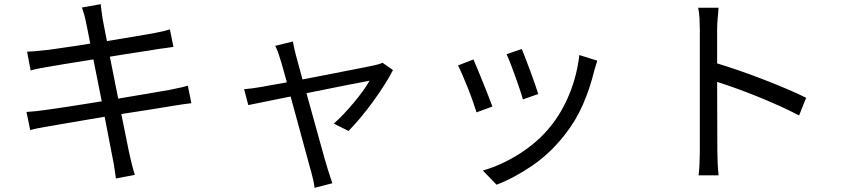

<svg xmlns="http://www.w3.org/2000/svg" viewBox="-20 -811 4040 921"><path d="M898 -316Q882 -314 859 -311Q836 -308 808 -303Q766 -296 701 -285.5Q636 -275 562 -264Q569 -227 576 -194.5Q583 -162 588 -135.5Q593 -109 597 -90.5Q601 -72 603 -63Q608 -41 614 -17Q620 7 627 28L536 45Q532 19 529 -3.5Q526 -26 521 -49Q518 -66 507 -121Q496 -176 482 -251Q440 -244 399.5 -237Q359 -230 323.5 -224Q288 -218 259.5 -213Q231 -208 213 -205Q184 -200 163 -196Q142 -192 125 -187L107 -274Q124 -275 149.5 -277.5Q175 -280 195 -283Q214 -286 243 -290Q272 -294 307.5 -299.5Q343 -305 384 -311.5Q425 -318 468 -325L428 -526Q356 -515 296.5 -505Q237 -495 208 -490Q184 -486 164 -482Q144 -478 127 -473L110 -563Q129 -564 149 -565.5Q169 -567 193 -570Q208 -571 231 -574.5Q254 -578 282.5 -582Q311 -586 344.5 -591Q378 -596 413 -602Q405 -643 399.5 -670.5Q394 -698 392 -707Q388 -727 383 -743.5Q378 -760 373 -775L463 -791Q464 -777 467 -758Q470 -739 472 -722Q474 -714 479 -685Q484 -656 493 -614Q566 -626 629 -636.5Q692 -647 724 -653Q746 -657 764 -661.5Q782 -666 795 -670L812 -586Q801 -584 780.5 -581.5Q760 -579 740 -576Q723 -573 698 -569Q673 -565 642.5 -560.5Q612 -556 577.5 -550.5Q543 -545 507 -539L547 -338Q624 -351 690 -362Q756 -373 794 -380Q823 -386 844 -390.5Q865 -395 881 -400Z M1865 -475Q1849 -443 1823.5 -403Q1798 -363 1768.5 -322.5Q1739 -282 1708 -245Q1677 -208 1652 -183L1581 -218Q1604 -238 1629 -264.5Q1654 -291 1677.5 -319Q1701 -347 1720.5 -374Q1740 -401 1753 -424Q1744 -422 1715 -416.5Q1686 -411 1644.5 -403Q1603 -395 1552.5 -384.5Q1502 -374 1450 -364Q1465 -310 1481 -252.5Q1497 -195 1511 -144Q1525 -93 1536 -54.5Q1547 -16 1552 0Q1557 14 1563 34Q1569 54 1574 68L1489 90Q1487 73 1483 54.5Q1479 36 1474 18Q1469 1 1458.5 -38Q1448 -77 1434 -128Q1420 -179 1404.5 -236.5Q1389 -294 1374 -348Q1339 -341 1306.5 -334.5Q1274 -328 1247.5 -322.5Q1221 -317 1201 -313Q1181 -309 1171 -307L1151 -383Q1172 -385 1191.5 -387.5Q1211 -390 1234 -394Q1245 -396 1277.5 -402Q1310 -408 1356 -416Q1345 -456 1336.5 -486.5Q1328 -517 1323 -531Q1313 -567 1300 -591L1385 -612Q1387 -599 1390.5 -583Q1394 -567 1399 -548L1431 -430Q1484 -440 1540 -451Q1596 -462 1644.5 -471.5Q1693 -481 1728.5 -488Q1764 -495 1777 -498Q1786 -500 1796.5 -503Q1807 -506 1815 -510Z M2483 -576Q2489 -561 2500.5 -531.5Q2512 -502 2524 -469.5Q2536 -437 2546.5 -406.5Q2557 -376 2562 -360L2488 -334Q2484 -351 2474 -380.5Q2464 -410 2452.5 -442.5Q2441 -475 2429.5 -504.5Q2418 -534 2410 -551ZM2845 -520Q2840 -504 2836.5 -492Q2833 -480 2830 -470Q2810 -387 2776 -309Q2742 -231 2688 -163Q2619 -75 2532.5 -16Q2446 43 2362 75L2296 7Q2339 -5 2384 -25.5Q2429 -46 2471.5 -73Q2514 -100 2552 -133Q2590 -166 2621 -205Q2675 -271 2711.5 -360.5Q2748 -450 2759 -547ZM2251 -526Q2258 -510 2270.5 -480Q2283 -450 2296.5 -416.5Q2310 -383 2322.5 -351Q2335 -319 2342 -300L2266 -272Q2260 -291 2248.5 -324Q2237 -357 2223.5 -391Q2210 -425 2197 -454.5Q2184 -484 2177 -497Z M3813 -257Q3772 -279 3721 -302Q3670 -325 3617 -346.5Q3564 -368 3513 -386.5Q3462 -405 3420 -418L3421 -88Q3421 -64 3422.5 -29.5Q3424 5 3427 30H3331Q3334 6 3335.5 -27Q3337 -60 3337 -88V-670Q3337 -691 3335.5 -721Q3334 -751 3329 -774H3427Q3425 -751 3422.5 -722Q3420 -693 3420 -670V-507Q3469 -492 3527 -472Q3585 -452 3643 -429.5Q3701 -407 3754 -384.5Q3807 -362 3847 -342Z"/></svg>

Font: SpoqaHanSansJP-Regular
Style: Regular
Weight: 400
Designer: [Source Han Sans]
Ryoko NISHIZUKA  (kana & ideographs); Paul D. Hunt (Latin, Greek & Cyrillic); Wenlong ZHANG  (bopomofo
Foundry: Spoqa (http://bi.spoqa.com)
Version: Version 1.002.20150607